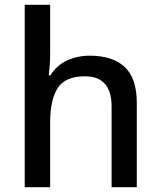

<svg xmlns="http://www.w3.org/2000/svg" viewBox="-20 -780 670 800"><path d="M189 -557Q189 -531 187 -506.5Q185 -482 183 -466H190Q216 -508 259.5 -528Q303 -548 354 -548Q449 -548 499.5 -501Q550 -454 550 -351V0H445V-336Q445 -462 334 -462Q251 -462 220 -412.5Q189 -363 189 -271V0H83V-760H189Z"/></svg>

Font: Noto Sans Sinhala Medium
Style: Regular
Weight: 500
Designer: Jelle Bosma - Monotype Design Team
Foundry: Monotype Imaging Inc.
Version: Version 2.006; ttfautohint (v1.8.4.7-5d5b)